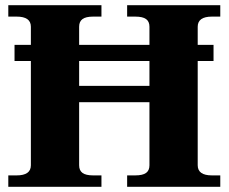

<svg xmlns="http://www.w3.org/2000/svg" viewBox="-20 -720 881 740"><path d="M742 -617V-547H803V-485H742V-83Q742 -44 797 -44H829V0H470V-44H501Q530 -44 543 -53.5Q556 -63 556 -83V-326H285V-83Q285 -63 298 -53.5Q311 -44 339 -44H371V0H12V-44H44Q99 -44 99 -83V-485H36V-547H99V-617Q99 -656 44 -656H12V-700H371V-656H339Q311 -656 298 -646.5Q285 -637 285 -617V-547H556V-617Q556 -637 543 -646.5Q530 -656 501 -656H470V-700H829V-656H797Q742 -656 742 -617ZM556 -485H285V-389H556Z"/></svg>

Font: Taviraj
Style: Bold
Weight: 700
Designer: Katatrad Team
Foundry: CadsonDemak
Version: Version 1.001